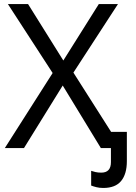

<svg xmlns="http://www.w3.org/2000/svg" viewBox="-20 -734 672 952"><path d="M492 198Q473 198 457.5 194Q442 190 432 186V113Q440 116 453 119Q466 122 482 122Q530 122 530 70V0H480L291 -310L99 0H4L241 -372L19 -714H119L294 -434L470 -714H565L344 -374L531 -80H609V65Q609 129 580.5 163.5Q552 198 492 198Z"/></svg>

Font: Noto Sans Historical
Style: Regular
Weight: 400
Designer: Monotype Design Team
Foundry: Monotype Imaging Inc.
Version: Version 2.013; ttfautohint (v1.8.4.7-5d5b)